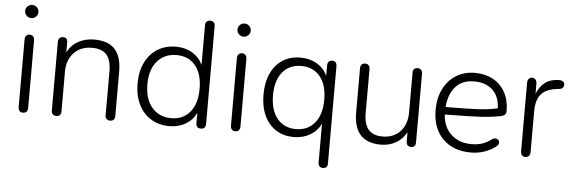

<svg xmlns="http://www.w3.org/2000/svg" viewBox="-53 -850 3610 1209"><g transform="rotate(5 1752.5 -245.5)"><path d="M77 -29V-455Q77 -471 85 -480Q93 -489 107 -489Q121 -489 129 -480Q137 -471 137 -455V-29Q137 -13 129 -4.5Q121 4 107 4Q93 4 85 -4.5Q77 -13 77 -29ZM65 -636Q65 -653 77.5 -665Q90 -677 107 -677Q124 -677 136.5 -665Q149 -653 149 -636Q149 -618 136.5 -606Q124 -594 107 -594Q90 -594 77.5 -606Q65 -618 65 -636Z M287 -25V-460Q287 -475 295.5 -483.5Q304 -492 318 -492Q346 -492 346 -460V-398Q369 -445 414 -469.5Q459 -494 515 -494Q603 -494 645.5 -447.5Q688 -401 688 -306V-25Q688 -10 680 -2Q672 6 658 6Q644 6 635.5 -2Q627 -10 627 -25V-301Q627 -373 598 -407Q569 -441 506 -441Q434 -441 391 -396Q348 -351 348 -277V-25Q348 6 318 6Q304 6 295.5 -2Q287 -10 287 -25Z M810 -243Q810 -319 838 -376Q866 -433 916 -463.5Q966 -494 1032 -494Q1090 -494 1134.5 -467.5Q1179 -441 1201 -394V-645Q1201 -660 1209 -668Q1217 -676 1231 -676Q1245 -676 1253.5 -668Q1262 -660 1262 -645V-25Q1262 -10 1254 -2Q1246 6 1232 6Q1201 6 1201 -25V-91Q1179 -44 1134.5 -18Q1090 8 1032 8Q967 8 916.5 -22.5Q866 -53 838 -110Q810 -167 810 -243ZM1202 -243Q1202 -337 1158.5 -389.5Q1115 -442 1040 -442Q964 -442 918 -389.5Q872 -337 872 -243Q872 -149 918 -96Q964 -43 1040 -43Q1115 -43 1158.5 -96Q1202 -149 1202 -243Z M1419 -29V-455Q1419 -471 1427 -480Q1435 -489 1449 -489Q1463 -489 1471 -480Q1479 -471 1479 -455V-29Q1479 -13 1471 -4.5Q1463 4 1449 4Q1435 4 1427 -4.5Q1419 -13 1419 -29ZM1407 -636Q1407 -653 1419.5 -665Q1432 -677 1449 -677Q1466 -677 1478.5 -665Q1491 -653 1491 -636Q1491 -618 1478.5 -606Q1466 -594 1449 -594Q1432 -594 1419.5 -606Q1407 -618 1407 -636Z M1989 155V-91Q1967 -45 1922 -18.5Q1877 8 1819 8Q1721 8 1663.5 -59.5Q1606 -127 1606 -243Q1606 -319 1632 -376Q1658 -433 1706 -463.5Q1754 -494 1819 -494Q1878 -494 1922.5 -467.5Q1967 -441 1989 -394V-460Q1989 -475 1997 -483.5Q2005 -492 2019 -492Q2033 -492 2040.5 -483.5Q2048 -475 2048 -460V155Q2048 186 2019 186Q2005 186 1997 178Q1989 170 1989 155ZM1990 -243Q1990 -337 1946.5 -389.5Q1903 -442 1828 -442Q1753 -442 1709.5 -389.5Q1666 -337 1666 -243Q1666 -149 1709.5 -96Q1753 -43 1828 -43Q1903 -43 1946.5 -96Q1990 -149 1990 -243Z M2197 -180V-460Q2197 -475 2205 -483.5Q2213 -492 2227 -492Q2241 -492 2249 -483.5Q2257 -475 2257 -460V-183Q2257 -112 2286 -78Q2315 -44 2376 -44Q2445 -44 2487 -89Q2529 -134 2529 -209V-460Q2529 -492 2559 -492Q2572 -492 2580.5 -483.5Q2589 -475 2589 -460V-25Q2589 -10 2581.5 -2Q2574 6 2561 6Q2547 6 2538.5 -2Q2530 -10 2530 -25V-85Q2506 -40 2464 -16Q2422 8 2369 8Q2197 8 2197 -180Z M2694 -241Q2694 -316 2723 -373.5Q2752 -431 2803.5 -462.5Q2855 -494 2922 -494Q2986 -494 3035.5 -467Q3085 -440 3112.5 -390Q3140 -340 3140 -273Q3140 -255 3131 -247.5Q3122 -240 3102 -236Q3042 -225 2978 -221.5Q2914 -218 2810 -217L2754 -216Q2759 -137 2809 -91Q2859 -45 2937 -45Q2975 -45 3004.5 -54.5Q3034 -64 3065 -88Q3076 -94 3084 -94Q3095 -94 3102.5 -87Q3110 -80 3110 -69Q3110 -56 3096 -45Q3065 -20 3024 -6Q2983 8 2938 8Q2826 8 2760 -58.5Q2694 -125 2694 -241ZM2801 -264Q2903 -265 2963.5 -268Q3024 -271 3083 -284Q3081 -359 3037.5 -399.5Q2994 -440 2921 -440Q2844 -440 2802.5 -391.5Q2761 -343 2755 -264Z M3253 -27V-462Q3253 -477 3261.5 -486Q3270 -495 3282 -495Q3296 -495 3304 -485Q3312 -475 3312 -459V-397Q3331 -443 3364.5 -468.5Q3398 -494 3451 -495Q3487 -495 3487 -467Q3487 -457 3480 -449Q3473 -441 3461 -440L3448 -438Q3376 -431 3344.5 -394Q3313 -357 3313 -287V-27Q3313 -12 3305 -3Q3297 6 3282 6Q3269 6 3261 -3Q3253 -12 3253 -27Z"/></g></svg>

Font: SN Pro Light
Style: Regular
Weight: 300
Designer: Tobias Whetton
Foundry: Supernotes
Version: Version 1.002